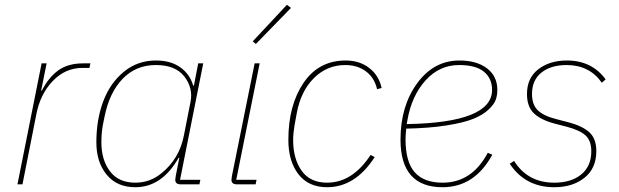

<svg xmlns="http://www.w3.org/2000/svg" viewBox="-20 -771 2587 803"><path d="M74 0H53L154 -506H175L152 -392H155Q183 -447 223.5 -476.5Q264 -506 328 -506H358L354 -487H325Q253 -487 200.5 -432Q148 -377 132 -293Z M814 0H736Q713 0 713 -19Q713 -23 715 -35L730 -111H727Q657 12 546 12Q469 12 426 -40.5Q383 -93 383 -176Q383 -270 411.5 -346.5Q440 -423 497.5 -470.5Q555 -518 632 -518Q694 -518 734 -489.5Q774 -461 788 -413H791L809 -506H830L733 -19H818ZM546 -7Q608 -7 656 -47Q730 -107 749 -204L777 -346Q788 -403 751 -451Q714 -499 632 -499Q548 -499 492.5 -441Q437 -383 417 -282L410 -247Q404 -214 404 -176Q404 -102 440 -54.5Q476 -7 546 -7Z M1197 -738 1050 -587 1037 -598 1180 -751ZM1049 0H971Q948 0 948 -19Q948 -23 950 -35L1045 -506H1066L968 -19H1053Z M1348 12Q1270 12 1228 -42.5Q1186 -97 1186 -186Q1186 -331 1249.5 -424.5Q1313 -518 1426 -518Q1484 -518 1524.5 -486.5Q1565 -455 1576 -403L1557 -398Q1546 -446 1510.5 -472.5Q1475 -499 1424 -499Q1348 -499 1293 -444.5Q1238 -390 1221 -297L1212 -248Q1206 -212 1206 -186Q1206 -107 1241.5 -57Q1277 -7 1348 -7Q1454 -7 1530 -123L1547 -114Q1466 12 1348 12Z M1831 12Q1655 12 1655 -187Q1655 -327 1724.5 -422.5Q1794 -518 1902 -518Q1974 -518 2017 -485Q2060 -452 2060 -395Q2060 -373 2053.5 -354Q2047 -335 2023 -312.5Q1999 -290 1959.5 -274Q1920 -258 1848 -246.5Q1776 -235 1679 -233Q1676 -203 1676 -189Q1676 -94 1714.5 -50.5Q1753 -7 1831 -7Q1954 -7 2020 -132L2039 -124Q1965 12 1831 12ZM1900 -499Q1818 -499 1760 -435Q1702 -371 1684 -269L1681 -252Q2038 -258 2038 -395Q2038 -443 2004 -471Q1970 -499 1900 -499Z M2298 12Q2177 12 2112 -86L2130 -98Q2187 -7 2298 -7Q2369 -7 2411 -41.5Q2453 -76 2453 -138Q2453 -183 2428.5 -205Q2404 -227 2350 -241L2300 -254Q2243 -269 2213.5 -296.5Q2184 -324 2184 -378Q2184 -445 2231.5 -481.5Q2279 -518 2351 -518Q2455 -518 2513 -439L2497 -425Q2445 -499 2350 -499Q2284 -499 2244.5 -467.5Q2205 -436 2205 -378Q2205 -333 2229.5 -309.5Q2254 -286 2306 -273L2356 -260Q2414 -245 2444 -218.5Q2474 -192 2474 -139Q2474 -67 2424.5 -27.5Q2375 12 2298 12Z"/></svg>

Font: IBM Plex Sans Thin
Style: Italic
Weight: 100
Italic angle: -11.31°
Designer: Mike Abbink, Paul van der Laan, Pieter van Rosmalen
Foundry: Bold Monday
Version: Version 3.0